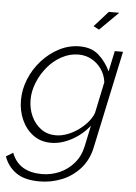

<svg xmlns="http://www.w3.org/2000/svg" viewBox="-91 -777 739 1046"><g transform="rotate(5 278.5 -253.5)"><path d="M165 223Q82 223 36 190Q-10 157 -29 103L9 80Q29 132 70.5 157Q112 182 174 182Q224 182 269.5 162.5Q315 143 348.5 104.5Q382 66 394 10L418 -104Q378 -53 321 -22.5Q264 8 209 8Q152 8 111 -22.5Q70 -53 48 -102.5Q26 -152 26 -209Q26 -269 49.5 -326Q73 -383 114 -428.5Q155 -474 208 -501.5Q261 -529 320 -529Q385 -529 424.5 -493.5Q464 -458 488 -407L512 -520H557L444 10Q430 80 387.5 128Q345 176 286.5 199.5Q228 223 165 223ZM231 -35Q262 -35 294 -47Q326 -59 354.5 -79.5Q383 -100 404 -125Q425 -150 434 -175L470 -346Q465 -386 443 -417.5Q421 -449 388.5 -466.5Q356 -484 318 -484Q268 -484 224 -459.5Q180 -435 147.5 -395.5Q115 -356 96.5 -309Q78 -262 78 -217Q78 -168 97 -126.5Q116 -85 150.5 -60Q185 -35 231 -35ZM416 -629 385 -645 461 -730H518Z"/></g></svg>

Font: Raleway Thin Light
Style: Italic
Weight: 300
Italic angle: -12°
Version: Version 4.026